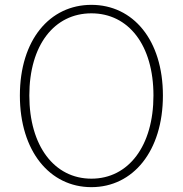

<svg xmlns="http://www.w3.org/2000/svg" viewBox="-20 -759 754 792"><path d="M357 13C529 13 652 -136 652 -365C652 -594 529 -739 357 -739C185 -739 62 -594 62 -365C62 -136 185 13 357 13ZM357 -22C204 -22 101 -157 101 -365C101 -573 204 -704 357 -704C510 -704 613 -573 613 -365C613 -157 510 -22 357 -22Z"/></svg>

Font: Harano Aji Gothic ExtraLight
Style: Regular
Weight: 250
Foundry: Masamichi Hosoda
Version: HaranoAjiGothic-ExtraLight version 20230610;ttx 4.39.4